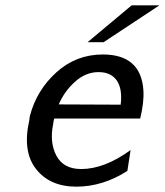

<svg xmlns="http://www.w3.org/2000/svg" viewBox="-20 -689 617 719"><path d="M308 -531 473 -669H577L368 -531ZM90 -240Q90 -245 92 -255Q117 -351 191 -418Q265 -485 365 -485Q508 -485 517 -351Q520 -307 505 -245H183Q181 -240 179 -224Q165 -155 191.5 -105.5Q218 -56 284 -56Q371 -56 469 -127L457 -49Q365 10 266 10Q167 10 115 -56Q63 -122 90 -240ZM200 -298 432 -297Q439 -357 417 -388Q395 -419 349 -419Q301 -419 261 -383Q221 -347 200 -298Z"/></svg>

Font: Coval
Style: Italic
Weight: 400
Foundry: Context Ltd
Version: Version 001.000